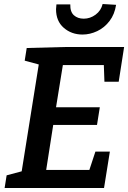

<svg xmlns="http://www.w3.org/2000/svg" viewBox="-20 -936 639 956"><path d="M500 -529 497 -612H293L259 -402H477L463 -314H245L210 -90H425L455 -181H527L498 0H3L13 -63L88 -83L173 -615L103 -634L113 -697L305 -702H598L571 -529ZM259 -890Q259 -898 261 -914H330Q329 -877 348 -860Q367 -843 397 -843Q429 -843 456 -863Q483 -883 491 -916L558 -912Q551 -865 525.5 -831.5Q500 -798 464 -781Q428 -764 391 -764Q336 -764 297.5 -797.5Q259 -831 259 -890Z"/></svg>

Font: Bitter Pro SemiBold
Style: Italic
Weight: 600
Italic angle: -9°
Designer: Sol Matas, and Bitter project Authors
Foundry: Sol Matas
Version: Version 1.010